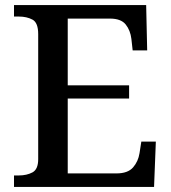

<svg xmlns="http://www.w3.org/2000/svg" viewBox="-20 -734 671 754"><path d="M35 0V-45H54Q85 -45 107.5 -57Q130 -69 130 -109V-600Q130 -645 107.5 -657Q85 -669 54 -669H35V-714H554L558 -536H501L496 -581Q492 -615 473.5 -638Q455 -661 412 -661H246V-399H487V-347H246V-53H437Q482 -53 502.5 -76.5Q523 -100 528 -133L535 -178H592L585 0Z"/></svg>

Font: Noto Serif Sinhala Medium
Style: Regular
Weight: 500
Designer: Jelle Bosma - Monotype Design Team
Foundry: Monotype Imaging Inc.
Version: Version 2.007; ttfautohint (v1.8.4.7-5d5b)